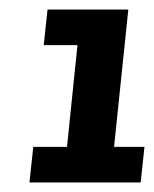

<svg xmlns="http://www.w3.org/2000/svg" viewBox="-20 -799 324 404"><path d="M50 -490H121L143 -704H72L80 -779H250L220 -490H284L276 -415H42Z"/></svg>

Font: Zilla Slab
Style: Bold Italic
Weight: 700
Italic angle: -6°
Designer: Typotheque.com
Foundry: Typotheque type foundry
Version: Version 1.1; 2017; ttfautohint (v1.6)